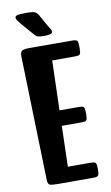

<svg xmlns="http://www.w3.org/2000/svg" viewBox="-110 -1088 659 1141"><g transform="rotate(-10 220.0 -517.0)"><path d="M149.9 0Q105 0 94 -5.4Q83 -10.7 82 -33.2L61 -784.7Q60.5 -810.1 71.8 -817.6Q83 -825.2 115.7 -825.2Q134.3 -825.2 169.7 -825.2Q205.1 -825.2 245.8 -825Q286.6 -824.7 322 -824.7Q357.4 -824.7 376 -824.7Q401.9 -824.7 406.2 -815.4Q410.6 -806.2 410.6 -776.9Q410.6 -747.1 406.2 -738Q401.9 -729 376 -729H237.3L228.5 -429.2H346.2Q371.6 -429.2 376.2 -420.4Q380.9 -411.6 380.9 -382.8Q380.9 -354.5 376.2 -345.5Q371.6 -336.4 346.2 -336.4H226.1L219.2 -90.8H357.9Q383.3 -90.8 387.9 -81.5Q392.6 -72.3 392.6 -45.4Q392.6 -19 387.9 -9.5Q383.3 0 357.9 0ZM218.3 -880.9Q194.8 -880.9 183.8 -883.1Q172.9 -885.3 166.3 -891.4Q159.7 -897.5 149.9 -908.7L88.9 -979Q79.1 -990.7 73 -1000Q66.9 -1009.3 66.9 -1017.1Q66.9 -1026.9 80.6 -1030.5Q94.2 -1034.2 131.3 -1034.2Q159.2 -1034.2 173.1 -1032Q187 -1029.8 194.3 -1023.4Q201.7 -1017.1 209 -1003.9L239.7 -949.2Q250 -931.2 258.1 -918.5Q266.1 -905.8 266.1 -897.5Q266.1 -880.9 218.3 -880.9Z"/></g></svg>

Font: Denk One
Style: Regular
Weight: 400
Designer: Irina Smirnova, Eben Sorkin
Foundry: Sorkin Type Co.f
Version: Version 1.004; ttfautohint (v1.8.4.7-5d5b);gftools[0.9.23]